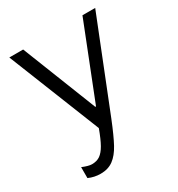

<svg xmlns="http://www.w3.org/2000/svg" viewBox="-167 -620 847 914"><g transform="rotate(-30 256.0 -162.5)"><path d="M257 -103H261L422 -511H492L295 -16Q264 61 241.5 102.5Q219 144 190.5 165Q162 186 121 186Q86 186 55 172V112Q89 126 107 126Q134 126 152 113.5Q170 101 186 73Q202 45 221 -7L20 -511H96Z"/></g></svg>

Font: Chivo Light
Style: Regular
Weight: 300
Designer: Hector Gatti
Foundry: Omnibus-Type
Version: Version 1.007